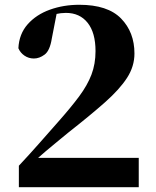

<svg xmlns="http://www.w3.org/2000/svg" viewBox="-20 -784 653 804"><path d="M59 0V-90Q103 -137 144 -183.5Q185 -230 222 -272Q277 -334 311.5 -380.5Q346 -427 363 -471.5Q380 -516 380 -570Q380 -647 347 -688.5Q314 -730 256 -730Q235 -730 213 -725Q191 -720 168 -709L218 -731L197 -623Q189 -572 167 -555.5Q145 -539 122 -539Q100 -539 82.5 -551Q65 -563 57 -582Q60 -642 96 -682.5Q132 -723 189 -743.5Q246 -764 312 -764Q431 -764 487 -706.5Q543 -649 543 -560Q543 -506 512 -458Q481 -410 419.5 -355.5Q358 -301 265 -228Q247 -213 223 -193.5Q199 -174 172.5 -151.5Q146 -129 119 -105L131 -143V-123H561V0Z"/></svg>

Font: Noto Serif JP ExtraLight Black
Style: Regular
Weight: 900
Version: Version 2.003-H1;hotconv 1.1.1;makeotfexe 2.6.0